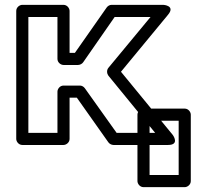

<svg xmlns="http://www.w3.org/2000/svg" viewBox="-20 -573 839 792"><path d="M310 -220H242C227 -220 217 -206 217 -195V-25H97V-503H217V-330C217 -315 231 -305 242 -305H302C310 -305 319 -310 323 -316L453 -503H601L427 -293C419 -283 421 -269 427 -261L620 -25H461L330 -209C325 -216 317 -220 310 -220ZM297 -170 427 14C431 20 440 25 448 25H673C723 25 693 -16 693 -16L479 -277L673 -512C705 -550 654 -553 654 -553H440C433 -553 425 -549 420 -542L289 -355H267V-528C267 -539 257 -553 242 -553H72C61 -553 47 -543 47 -528V0C47 11 57 25 72 25H242C253 25 267 15 267 0V-170ZM717 149H597V-75H717ZM742 199C753 199 767 189 767 174V-100C767 -111 757 -125 742 -125H572C561 -125 547 -115 547 -100V174C547 185 557 199 572 199Z"/></svg>

Font: Asimov
Style: XWidOu
Weight: 500
Designer: Google
Version: Version 2.000980; 2014